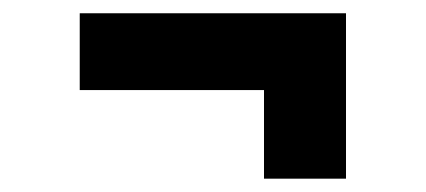

<svg xmlns="http://www.w3.org/2000/svg" viewBox="-20 -433 639 288"><path d="M376 -165V-297.9H99.6V-413.1H499V-165Z"/></svg>

Font: UDEV Gothic 35
Style: Bold
Weight: 700
Version: v2.1.0; ttfautohint (v1.8.4.7-5d5b-dirty) -l 6 -r 45 -G 200 